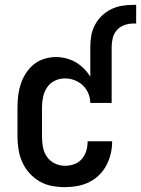

<svg xmlns="http://www.w3.org/2000/svg" viewBox="-20 -763 581 791"><path d="M247 8Q220 8 193.5 3Q167 -2 143.5 -15.5Q120 -29 101.5 -49.5Q83 -70 72 -94.5Q61 -119 56.5 -146Q52 -173 52 -200V-320Q52 -345 55 -369.5Q58 -394 65.5 -417Q73 -440 86.5 -461Q100 -482 119 -497.5Q138 -513 162 -520.5Q186 -528 211 -528Q232 -528 253 -522.5Q274 -517 292 -506.5Q310 -496 325.5 -480.5Q341 -465 352 -447V-569Q352 -593 356 -616Q360 -639 371 -660Q382 -681 399 -697.5Q416 -714 437 -724.5Q458 -735 481.5 -739Q505 -743 528 -743H541V-666H528Q510 -666 492 -659.5Q474 -653 461.5 -639Q449 -625 444.5 -606.5Q440 -588 440 -569V-339H352Q352 -359 344 -378Q336 -397 321.5 -411Q307 -425 287.5 -432.5Q268 -440 248 -440Q226 -440 206 -430.5Q186 -421 174 -403Q162 -385 157.5 -363.5Q153 -342 153 -320V-200Q153 -178 157 -156.5Q161 -135 173.5 -117Q186 -99 206 -89.5Q226 -80 247 -80Q267 -80 285.5 -86.5Q304 -93 317 -108Q330 -123 335.5 -141.5Q341 -160 341 -180V-181H442V-179Q442 -154 436 -129Q430 -104 418 -81.5Q406 -59 387.5 -41Q369 -23 346 -12Q323 -1 298 3.5Q273 8 247 8Z"/></svg>

Font: Iosevka Custom Semibold
Style: Regular
Weight: 600
Designer: Belleve Invis
Foundry: Belleve Invis
Version: Version 27.0.2; ttfautohint (v1.8.4)